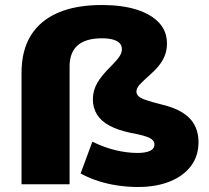

<svg xmlns="http://www.w3.org/2000/svg" viewBox="-20 -736 835 767"><path d="M531 11Q491 11 450 5Q409 -1 372 -13Q335 -25 302 -43L349 -170Q398 -146 443.5 -135.5Q489 -125 529 -125Q560 -125 578.5 -133Q597 -141 597 -160Q597 -175 577.5 -185Q558 -195 503 -205Q451 -216 417.5 -234Q384 -252 367.5 -278.5Q351 -305 351 -339Q351 -374 368.5 -404.5Q386 -435 424 -472Q446 -494 456.5 -509.5Q467 -525 467 -539Q467 -554 458 -563.5Q449 -573 431 -578Q413 -583 387 -583Q323 -583 290.5 -555Q258 -527 258 -470V0H66V-445Q66 -534 103 -594Q140 -654 211.5 -685Q283 -716 387 -716Q468 -716 526 -697.5Q584 -679 615.5 -645Q647 -611 647 -562Q647 -540 640.5 -520Q634 -500 619.5 -480Q605 -460 581 -439Q551 -412 538 -398Q525 -384 525 -370Q525 -360 533 -352Q541 -344 562.5 -336.5Q584 -329 624 -319Q701 -301 737 -264Q773 -227 773 -168Q773 -113 743 -73Q713 -33 658.5 -11Q604 11 531 11Z"/></svg>

Font: Nunito Sans 10pt SemiExpanded Black
Style: Regular
Weight: 900
Width: 6
Designer: Vernon Adams
Foundry: Vernon Adams
Version: Version 3.101;gftools[0.9.27]